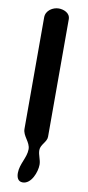

<svg xmlns="http://www.w3.org/2000/svg" viewBox="-105 -780 474 1039"><g transform="rotate(10 132.5 -260.5)"><path d="M66 174C66 196 73 220 100 220C148 220 174 149 174 110C174 82 159 60 159 32C159 1 193 -18 193 -47V-693C193 -728 156 -741 130 -741C98 -741 60 -718 60 -680V-67C60 -27 101 -2 101 38C101 84 66 124 66 174Z"/></g></svg>

Font: Asimov Print
Style: Regular
Weight: 500
Designer: Google
Version: Version 2.000980: 2014